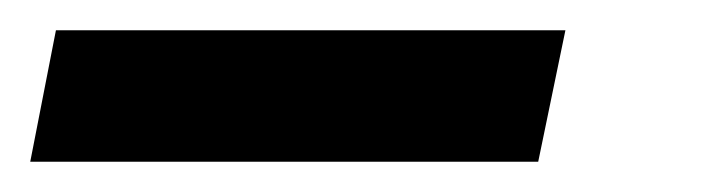

<svg xmlns="http://www.w3.org/2000/svg" viewBox="-111 55 466 127"><path d="M245 162 263 75H-74L-91 162Z"/></svg>

Font: Noto Sans Display Condensed
Style: Bold Italic
Weight: 700
Width: 3
Designer: Monotype Design team
Foundry: Monotype Imaging Inc.
Version: 1.000